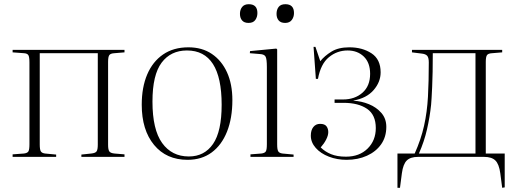

<svg xmlns="http://www.w3.org/2000/svg" viewBox="-20 -746 2450 913"><path d="M40 0V-12L94 -16Q110 -18 115 -26Q120 -34 120 -60V-449Q120 -475 115 -483.5Q110 -492 94 -493L40 -497V-509H572V-497L524 -493Q505 -492 499.5 -483.5Q494 -475 494 -452V-57Q494 -35 499.5 -26.5Q505 -18 524 -16L572 -12V0H367V-11L414 -16Q434 -18 439.5 -26.5Q445 -35 445 -58V-493H169V-59Q169 -35 174 -26.5Q179 -18 194 -16L247 -11V0Z M872 14Q771 14 712.5 -57Q654 -128 654 -248Q654 -331 680 -392Q706 -453 755.5 -487Q805 -521 876 -521Q941 -521 987.5 -489.5Q1034 -458 1059.5 -402Q1085 -346 1085 -270Q1085 -184 1059.5 -120Q1034 -56 986.5 -21Q939 14 872 14ZM878 -2Q952 -2 993 -61.5Q1034 -121 1034 -248Q1034 -506 869 -506Q792 -506 748.5 -448Q705 -390 705 -263Q705 -130 751 -66Q797 -2 878 -2Z M1171 0V-12L1223 -16Q1239 -18 1244 -26Q1249 -34 1249 -60V-427Q1249 -465 1243 -476.5Q1237 -488 1216 -489L1168 -493L1169 -503L1294 -515L1298 -511V-59Q1298 -35 1303 -26.5Q1308 -18 1323 -16L1376 -11V0ZM1336 -637Q1315 -637 1305 -649Q1295 -661 1295 -680Q1295 -700 1305 -713Q1315 -726 1337 -726Q1378 -726 1378 -684Q1378 -665 1367.5 -651Q1357 -637 1336 -637ZM1162 -637Q1141 -637 1131 -649Q1121 -661 1121 -680Q1121 -700 1131.5 -713Q1142 -726 1163 -726Q1204 -726 1204 -684Q1204 -665 1194 -651Q1184 -637 1162 -637Z M1628 14Q1583 14 1544 -1Q1505 -16 1481.5 -42.5Q1458 -69 1458 -101Q1458 -127 1470 -142Q1482 -157 1502 -157Q1524 -157 1532.5 -145.5Q1541 -134 1541 -118Q1541 -102 1531 -82.5Q1521 -63 1505 -45Q1525 -25 1554 -13Q1583 -1 1625 -1Q1689 -1 1728 -39.5Q1767 -78 1767 -137Q1767 -200 1725.5 -228.5Q1684 -257 1613 -257H1571V-273H1611Q1667 -273 1703.5 -305Q1740 -337 1740 -395Q1740 -448 1710 -477Q1680 -506 1633 -506Q1583 -506 1544 -474Q1505 -442 1492 -371H1482L1471 -523H1480L1503 -455Q1523 -480 1556 -500.5Q1589 -521 1641 -521Q1703 -521 1746.5 -492.5Q1790 -464 1790 -402Q1790 -356 1756.5 -317.5Q1723 -279 1661 -268V-267Q1699 -265 1734.5 -250.5Q1770 -236 1793.5 -209Q1817 -182 1817 -143Q1817 -95 1792.5 -60Q1768 -25 1725 -5.5Q1682 14 1628 14Z M2368 147 2359 78Q2353 34 2335.5 17Q2318 0 2282 0H1968Q1932 0 1914.5 17Q1897 34 1891 78L1882 147H1870V-16H1952Q1982 -83 1996.5 -148Q2011 -213 2015 -286Q2019 -359 2019 -449Q2019 -472 2011.5 -480.5Q2004 -489 1987 -491L1939 -497V-509H2368V-497L2320 -493Q2301 -492 2295.5 -483.5Q2290 -475 2290 -452V-16H2380V145ZM1972 -16H2241V-493H2038Q2038 -397 2035 -332.5Q2032 -268 2030 -248Q2024 -190 2010.5 -131Q1997 -72 1972 -16Z"/></svg>

Font: Display Extralight
Style: Regular
Weight: 200
Designer: Latin by Veronika Burian and Jose Scaglione. Greek by Irene Vlachou. Cyrillic by Vera Evstafieva.
Foundry: TypeTogether
Version: Version 3.002